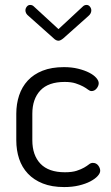

<svg xmlns="http://www.w3.org/2000/svg" viewBox="-20 -751 451 778"><path d="M217 -633 316 -725Q322 -731 331 -731Q339 -731 344.5 -724Q350 -717 350 -709Q350 -696 338 -686L237 -596Q225 -586 217 -586Q207 -586 197 -596L96 -686Q83 -696 83 -709Q83 -717 88.5 -724Q94 -731 102 -731Q111 -731 117 -725ZM240 7Q190 7 153.5 -7.5Q117 -22 93 -47.5Q69 -73 57.5 -107.5Q46 -142 46 -183V-290Q46 -330 57.5 -364.5Q69 -399 92.5 -424.5Q116 -450 152.5 -464.5Q189 -479 239 -479Q271 -479 297 -472.5Q323 -466 341.5 -456.5Q360 -447 370 -435.5Q380 -424 380 -414Q380 -403 371.5 -392.5Q363 -382 351 -382Q344 -382 336.5 -388Q329 -394 317 -400.5Q305 -407 287 -413Q269 -419 242 -419Q176 -419 143.5 -384.5Q111 -350 111 -290V-183Q111 -122 144 -87.5Q177 -53 243 -53Q272 -53 290.5 -59Q309 -65 321 -72Q333 -79 340.5 -85Q348 -91 356 -91Q370 -91 378 -80.5Q386 -70 386 -59Q386 -49 375.5 -37.5Q365 -26 346 -16Q327 -6 300 0.5Q273 7 240 7Z"/></svg>

Font: Dosis
Style: Book
Weight: 400
Designer: EdgarTolentino, PabloImpallari, IginoMarini
Foundry: EdgarTolentino, PabloImpallari, IginoMarini
Version: Version 1.007